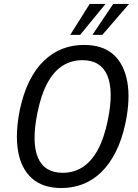

<svg xmlns="http://www.w3.org/2000/svg" viewBox="-20 -941 699 970"><path d="M290 9Q197 9 142 -39.5Q87 -88 71.5 -176.5Q56 -265 80 -386Q98 -470 129 -532Q160 -594 202.5 -634.5Q245 -675 295.5 -694.5Q346 -714 404 -714Q499 -714 553 -665.5Q607 -617 623 -528.5Q639 -440 614 -320Q596 -235 564.5 -173Q533 -111 491 -70.5Q449 -30 398 -10.5Q347 9 290 9ZM297 -68Q352 -68 396.5 -96Q441 -124 473.5 -183Q506 -242 525 -335Q555 -483 522 -560Q489 -637 396 -637Q341 -637 296.5 -609Q252 -581 220 -522.5Q188 -464 169 -371Q139 -222 171.5 -145Q204 -68 297 -68ZM335 -765 433 -921H513L385 -765ZM447 -765 552 -921H632L497 -765Z"/></svg>

Font: Nunito Sans 10pt Condensed Medium
Style: Italic
Weight: 500
Width: 3
Italic angle: -9°
Designer: Vernon Adams
Foundry: Vernon Adams
Version: Version 3.101;gftools[0.9.27]